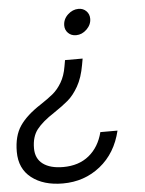

<svg xmlns="http://www.w3.org/2000/svg" viewBox="-73 -607 656 870"><g transform="rotate(-5 255.5 -172.0)"><path d="M246 -493Q246 -522 268 -542.5Q290 -563 317 -563Q338 -563 352 -549Q366 -535 366 -514Q366 -487 344.5 -466Q323 -445 296 -445Q274 -445 260 -459Q246 -473 246 -493ZM-18 58Q-18 -14 12.5 -59Q43 -104 108 -146Q143 -169 165.5 -187.5Q188 -206 206 -236Q224 -266 231 -309L236 -337H316L311 -309Q301 -251 279 -212.5Q257 -174 231 -152Q205 -130 166 -104Q112 -69 86.5 -36.5Q61 -4 61 49Q61 96 94 120.5Q127 145 186 145Q257 145 303.5 107Q350 69 367 2H445Q421 103 348.5 161Q276 219 178 219Q90 219 36 177Q-18 135 -18 58Z"/></g></svg>

Font: Open Sauce One
Style: Italic
Weight: 400
Italic angle: -10°
Designer: Alfredo Marco Pradil
Foundry: Creative Sauce Fz LLC
Version: Version 1.477